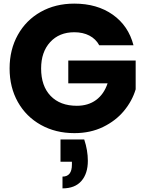

<svg xmlns="http://www.w3.org/2000/svg" viewBox="-20 -730 804 1060"><path d="M528 -480Q509 -515 473.5 -533.5Q438 -552 390 -552Q307 -552 257 -497.5Q207 -443 207 -352Q207 -255 259.5 -200.5Q312 -146 404 -146Q467 -146 510.5 -178Q554 -210 574 -270H357V-396H729V-237Q710 -173 664.5 -118Q619 -63 549 -29Q479 5 391 5Q287 5 205.5 -40.5Q124 -86 78.5 -167Q33 -248 33 -352Q33 -456 78.5 -537.5Q124 -619 205 -664.5Q286 -710 390 -710Q516 -710 602.5 -649Q689 -588 717 -480ZM445 40Q465 100 465 158Q465 228 429.5 269Q394 310 325 310V245Q377 245 377 179V163H314V40Z"/></svg>

Font: MSTAGE
Style: Bold
Weight: 700
Designer: Ninad Kale (Devanagari), Jonny Pinhorn (Latin)
Foundry: Indian Type Foundry
Version: 4.004